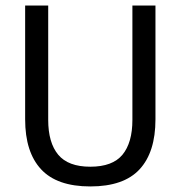

<svg xmlns="http://www.w3.org/2000/svg" viewBox="-20 -659 650 691"><path d="M305 12Q185 12 127.8 -49.8Q70.5 -111.5 70.5 -229.5V-639H153.5V-227.5Q153.5 -145.5 189.5 -102.2Q225.5 -59 305 -59Q385 -59 420.8 -102.2Q456.5 -145.5 456.5 -227.5V-639H539.5V-229.5Q539.5 -111.5 482.5 -49.8Q425.5 12 305 12Z"/></svg>

Font: Anek Gurmukhi
Style: Regular
Weight: 400
Designer: Sarang Kulkarni (Gurmukhi), Yesha Goshar (Latin)
Foundry: Ek Type
Version: Version 1.003